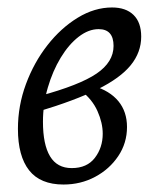

<svg xmlns="http://www.w3.org/2000/svg" viewBox="-20 -484 428 514"><path d="M150 10Q88 10 58 -28Q28 -66 28 -139Q28 -201 49.5 -259Q71 -317 107 -363Q143 -409 188 -436.5Q233 -464 280 -464Q317 -464 337.5 -444Q358 -424 358 -386Q358 -344 330 -309.5Q302 -275 241.5 -245Q181 -215 81 -185L86 -227Q193 -256 238.5 -287Q284 -318 284 -361Q284 -406 244 -406Q217 -406 190.5 -385.5Q164 -365 142.5 -329.5Q121 -294 108 -249.5Q95 -205 95 -158Q95 -97 114 -65.5Q133 -34 172 -34Q213 -34 234 -61.5Q255 -89 255 -126Q255 -155 241 -186.5Q227 -218 197 -241L230 -254Q274 -241 297 -213Q320 -185 320 -144Q320 -101 296.5 -66Q273 -31 234.5 -10.5Q196 10 150 10Z"/></svg>

Font: Alegreya
Style: Italic
Weight: 400
Italic angle: -7°
Designer: Juan Pablo del Peral
Foundry: Huerta Tipografica
Version: Version 2.009